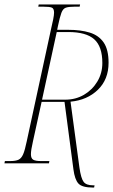

<svg xmlns="http://www.w3.org/2000/svg" viewBox="-40 -734 508 863"><path d="M378 109Q329 109 312.5 91Q296 73 290 27L250 -276H147L108 -98Q99 -59 99 -41Q99 -22 109.5 -16Q120 -10 145 -10H182L180 0H-20L-18 -10H5Q30 -10 43 -16Q56 -22 64 -40.5Q72 -59 80 -98L190 -606Q195 -626 199 -646.5Q203 -667 203 -677Q203 -695 193.5 -699.5Q184 -704 155 -704H132L134 -714H320L318 -704H295Q269 -704 256 -699.5Q243 -695 236 -676.5Q229 -658 220 -615L217 -600H267Q323 -600 363.5 -587.5Q404 -575 426 -543Q448 -511 448 -452Q448 -377 400 -330.5Q352 -284 277 -277L317 19Q324 68 336 83.5Q348 99 378 99H385L383 109ZM253 -286Q300 -286 337.5 -308Q375 -330 397.5 -367.5Q420 -405 420 -451Q420 -525 383.5 -557.5Q347 -590 267 -590H215L149 -286Z"/></svg>

Font: Noto Serif Display ExtraCondensed Thin
Style: Italic
Weight: 100
Width: 2
Italic angle: -12°
Designer: Monotype Design Team
Foundry: Monotype Imaging Inc.
Version: Version 2.009